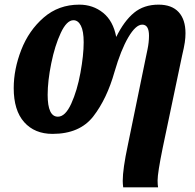

<svg xmlns="http://www.w3.org/2000/svg" viewBox="-20 -566 839 826"><path d="M778 -423Q778 -404 775 -383.5Q772 -363 763 -325L680 70Q658 178 658 210Q658 228 660 240H510Q508 224 508 212Q508 161 530 58L607 -317Q608 -322 614.5 -353Q621 -384 621 -412Q621 -460 592 -460Q564 -460 532 -405.5Q500 -351 473 -258Q440 -141 381.5 -65.5Q323 10 206 10Q129 10 84 -40.5Q39 -91 39 -187Q39 -268 71.5 -351.5Q104 -435 168 -490.5Q232 -546 321 -546Q380 -546 423.5 -511Q467 -476 480 -407Q514 -476 556.5 -511Q599 -546 662 -546Q719 -546 748.5 -514Q778 -482 778 -423ZM340 -384Q340 -432 328 -455.5Q316 -479 296 -479Q267 -479 241.5 -424.5Q216 -370 200.5 -293.5Q185 -217 185 -158Q185 -64 229 -64Q261 -64 286.5 -120Q312 -176 326 -252.5Q340 -329 340 -384Z"/></svg>

Font: Noto Serif CondExtraBold
Style: Italic
Weight: 800
Width: 3
Italic angle: -12°
Designer: Monotype Design Team
Foundry: Monotype Imaging Inc.
Version: Version 1.001